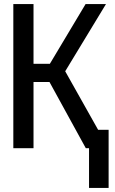

<svg xmlns="http://www.w3.org/2000/svg" viewBox="-20 -734 570 951"><path d="M46 0H146V-328H225L405 0H421V197H518V-91H466L303 -381L505 -714H404L227 -418H146V-714H46Z"/></svg>

Font: Noto Sans Mono Condensed Medium
Style: Regular
Weight: 500
Width: 3
Designer: Monotype Design Team
Foundry: Monotype Imaging Inc.
Version: Version 2.014